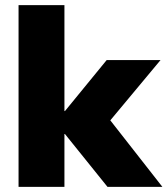

<svg xmlns="http://www.w3.org/2000/svg" viewBox="-20 -725 650 745"><path d="M52 0V-705H230V-294H232L394 -492H603L408 -258L610 0H397L232 -205H230V0Z"/></svg>

Font: Nunito Sans Black
Style: Regular
Weight: 900
Designer: Vernon Adams
Foundry: Vernon Adams
Version: Version 3.006; ttfautohint (v1.8.3)